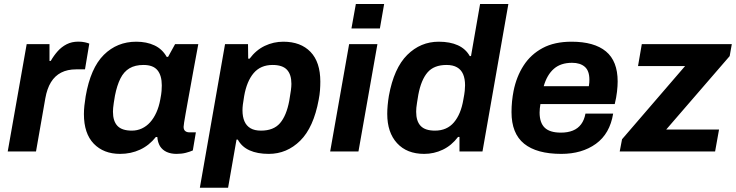

<svg xmlns="http://www.w3.org/2000/svg" viewBox="-20 -743 3610 942"><path d="M17.9 0 110.9 -526.4H222.8V-444.1H229Q243.9 -470.2 262.9 -491.6Q282 -513 306.9 -525.8Q331.9 -538.7 364.3 -538.7Q382.7 -538.7 396.9 -535.4Q411.1 -532.2 418.1 -529L397 -402.7H353.3Q311.1 -402.7 280.2 -386.9Q249.4 -371.1 230.2 -339.9Q210.9 -308.7 202.4 -260.8L156.7 0Z M569.2 12Q488.5 12 440.1 -37.9Q391.7 -87.9 391.7 -183.3Q391.7 -203.1 394 -224.6Q396.3 -246.1 400.3 -270.7Q424.3 -409.3 489.4 -473.9Q554.5 -538.4 648.6 -538.4Q699.3 -538.4 737.7 -520.4Q776.2 -502.4 797.7 -464.1H804.7L839 -526.4H952.9L928.9 -396.9Q922.1 -357.8 914.9 -319.4Q907.6 -281 901.7 -247Q895.8 -213.1 890.8 -186.1Q885.8 -159.1 883.3 -142Q880.8 -124.9 880.8 -120.7Q880.8 -106.7 888.6 -100.2Q896.4 -93.7 908.9 -93.7H941L926 -4.9Q913.1 1 892.5 6.5Q871.9 12 846.1 12Q818.8 12 798 2.7Q777.2 -6.7 764.9 -25.8Q759.8 -34.6 756.2 -46.2Q752.7 -57.8 751.8 -71H744.8Q712 -29.6 667.2 -8.8Q622.3 12 569.2 12ZM627.1 -102.1Q653.2 -102.1 676 -112.7Q698.8 -123.3 716.6 -143.1Q734.4 -162.9 747.2 -191.2Q760 -219.5 766.4 -255Q771.6 -281.8 772.7 -297Q773.8 -312.3 773.8 -324.2Q773.8 -372.5 752.6 -398.4Q731.4 -424.3 684 -424.3Q642.9 -424.3 615.2 -407.9Q587.6 -391.5 570.8 -357.9Q554 -324.3 544 -273.8Q540.4 -252.7 538.2 -238.2Q536 -223.7 535.1 -213.4Q534.2 -203.2 534.2 -195Q534.2 -148.7 556.2 -125.4Q578.1 -102.1 627.1 -102.1Z M960.5 178.2 1084.1 -526.4H1196.8L1197.7 -455.3H1204.7Q1236.4 -497.7 1279.2 -518Q1322.1 -538.4 1370.1 -538.4Q1455.3 -538.4 1503.5 -488.4Q1551.6 -438.4 1551.6 -342.5Q1551.6 -322.7 1550 -300.5Q1548.4 -278.3 1543.6 -253.8Q1518.6 -117.7 1453 -52.8Q1387.4 12 1298.6 12Q1243.2 12 1204.7 -5.2Q1166.1 -22.5 1146.7 -58.2H1140.4L1099 178.2ZM1260.4 -102.1Q1322.3 -102.1 1353.8 -138.8Q1385.4 -175.6 1399.1 -248.2Q1405 -282.1 1407.3 -300.2Q1409.7 -318.3 1409.7 -331.6Q1409.7 -377.7 1387.7 -401Q1365.6 -424.3 1317.4 -424.3Q1258.7 -424.3 1224.6 -384.4Q1190.6 -344.4 1177.9 -271.6Q1173.4 -244.7 1171.5 -229.5Q1169.7 -214.4 1169.7 -201.7Q1169.7 -170.1 1179.4 -147.8Q1189.1 -125.5 1209 -113.8Q1229 -102.1 1260.4 -102.1Z M1704.3 -603.3 1725.9 -723.4H1864.7L1843.8 -603.3ZM1599.9 0 1692.9 -526.4H1831.7L1738.7 0Z M2061.2 12Q1976.2 12 1928.1 -40.5Q1879.9 -92.9 1879.9 -184.2Q1879.9 -204 1881.9 -226.1Q1883.9 -248.3 1887.9 -272.7Q1912.7 -408.8 1978 -473.6Q2043.3 -538.4 2132.7 -538.4Q2187.9 -538.4 2226.4 -520.9Q2265 -503.3 2284.7 -468H2290.9L2335.4 -723.4H2474.2L2347.2 0H2234.3V-71.1H2227.3Q2195.6 -29.2 2152.5 -8.6Q2109.4 12 2061.2 12ZM2113.9 -102.1Q2172.7 -102.1 2207.1 -142.6Q2241.5 -183 2253.4 -254.8Q2258.7 -282.3 2260.2 -297.7Q2261.7 -313 2261.7 -324.7Q2261.7 -356.3 2252.2 -378.7Q2242.7 -401 2222.5 -412.6Q2202.3 -424.3 2170.9 -424.3Q2109 -424.3 2077.6 -387.7Q2046.1 -351.1 2032.4 -278.3Q2028.8 -255.7 2026.2 -240.3Q2023.6 -225 2022.7 -214.4Q2021.8 -203.7 2021.8 -194.8Q2021.8 -148.5 2043.8 -125.3Q2065.7 -102.1 2113.9 -102.1Z M2733.7 12Q2613.3 12 2551.4 -38Q2489.6 -88 2489.6 -192.9Q2489.6 -219.6 2492.2 -246Q2494.9 -272.3 2499.7 -296.8Q2513.9 -367.5 2549.1 -421.8Q2584.3 -476.2 2642.3 -507.3Q2700.2 -538.4 2784 -538.4Q2895.4 -538.4 2952.9 -490.8Q3010.4 -443.1 3010.4 -343.4Q3010.4 -321.9 3007.2 -293.3Q3004 -264.6 2996 -232.3H2631.4Q2629.6 -221.4 2628.5 -210.9Q2627.4 -200.4 2627.4 -190.9Q2627.4 -141.1 2652.3 -116.7Q2677.2 -92.3 2732 -92.3Q2765.7 -92.3 2790.6 -102.4Q2815.6 -112.5 2831.2 -133.5Q2846.8 -154.6 2852.4 -185.7H2988.3Q2972.3 -87 2903.8 -37.5Q2835.3 12 2733.7 12ZM2647.6 -320.1H2869Q2870.7 -329 2871.2 -337.3Q2871.7 -345.7 2871.7 -352Q2871.7 -395.8 2849.1 -415.3Q2826.5 -434.9 2786.6 -434.9Q2731.1 -434.9 2697.4 -405.4Q2663.7 -376 2647.6 -320.1Z M3020.5 0 3031.9 -59.8 3341.1 -418.8H3110.3L3128.8 -526.4H3570.4L3560 -467.8L3248.7 -107.6H3507.8L3488.5 0Z"/></svg>

Font: Archivo Variable SemiBold
Style: Italic
Weight: 600
Italic angle: -10°
Designer: Hector Gatti
Foundry: Omnibus-Type
Version: Version 2.001